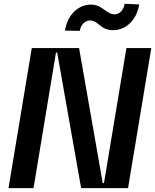

<svg xmlns="http://www.w3.org/2000/svg" viewBox="-20 -977 806 997"><path d="M394.2 -816.8C399.9 -848.7 421.2 -870.4 446.7 -870.7C493.6 -870.4 498.9 -820 567.5 -820.3C631 -820.3 688.6 -869 703.1 -953.8L627.1 -957.4C622.5 -925.4 601.6 -902.7 574.6 -902.7C530.2 -902.7 513.5 -953.1 451.7 -953.1C388.5 -953.1 330.6 -902.7 317.5 -818.2ZM636.4 -727.3 519.9 -26.3H513.5L390.6 -727.3H144.9L24.1 0H154.1L270.6 -703.8H277L401.3 0H644.9L765.6 -727.3Z"/></svg>

Font: Riot Sans 2.0
Style: Bold Italic
Weight: 600
Italic angle: -9.39999°
Designer: Rasmus Andersson
Foundry: rsms
Version: Version 3.006;hotconv 1.0.109;makeotfexe 2.5.65596